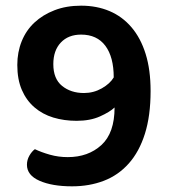

<svg xmlns="http://www.w3.org/2000/svg" viewBox="-20 -642 595 677"><path d="M75 -61Q75 -78 83.5 -93Q92 -108 103 -116Q126 -105 156 -96.5Q186 -88 219 -88Q291 -88 337.5 -130.5Q384 -173 384 -263Q367 -247 332.5 -231.5Q298 -216 250 -216Q206 -216 168 -227.5Q130 -239 101.5 -263.5Q73 -288 57 -325Q41 -362 41 -413Q41 -458 56.5 -496.5Q72 -535 101.5 -562.5Q131 -590 172.5 -606Q214 -622 266 -622Q321 -622 366 -603Q411 -584 443.5 -546Q476 -508 493.5 -452Q511 -396 511 -321Q511 -234 491 -170.5Q471 -107 434 -65.5Q397 -24 346 -4.5Q295 15 234 15Q164 15 119.5 -4.5Q75 -24 75 -61ZM276 -314Q310 -314 339 -330.5Q368 -347 381 -369Q381 -441 351.5 -480.5Q322 -520 266 -520Q221 -520 194.5 -492Q168 -464 168 -416Q168 -364 199 -339Q230 -314 276 -314Z"/></svg>

Font: Baloo 2 SemiBold
Style: Regular
Weight: 600
Designer: Sarang Kulkarni and Ek Type
Foundry: Ek Type
Version: Version 1.640;hotconv 1.0.111;makeotfexe 2.5.65597; ttfautoh